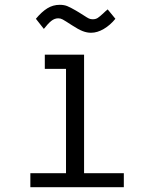

<svg xmlns="http://www.w3.org/2000/svg" viewBox="-20 -777 640 797"><path d="M166 -550H329V-58H494V0H106V-58H254V-168V-491H166ZM279 -672Q249 -691.5 240.2 -696.2Q231.5 -701 222 -701Q206.5 -701 193 -690.2Q179.5 -679.5 162 -657L129 -699Q153 -728 176.5 -742.5Q200 -757 228 -757Q245.5 -757 258.8 -751.8Q272 -746.5 293.5 -734L307 -726Q318 -719.5 328.5 -712.5Q342 -703.5 349 -700.2Q356 -697 365 -697Q377 -697 385.5 -702.5Q394 -708 408 -721Q417 -730 427 -738L459 -699Q438 -673 411 -657Q384 -641 358 -641Q340.5 -641 322.8 -648Q305 -655 279 -672Z"/></svg>

Font: JuliaMono Light
Style: Regular
Weight: 300
Monospace: yes
Designer: cormullion
Foundry: corm
Version: Version 0.054; ttfautohint (v1.8.4)